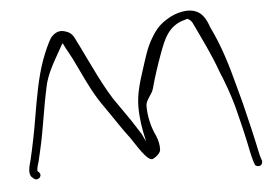

<svg xmlns="http://www.w3.org/2000/svg" viewBox="-51 -743 1205 848"><g transform="rotate(-5 552.0 -319.5)"><path d="M61 -78C54 -53 42 -15 63 0L70 6C78 12 90 9 95 2C104 -10 96 -20 87 -27C87 -41 91 -54 96 -69C99 -83 103 -100 108 -121C118 -164 126 -210 134 -257L146 -326C150 -349 155 -370 159 -391C170 -450 204 -504 233 -556C238 -565 242 -573 247 -580C265 -542 275 -532 305 -467C344 -385 364 -342 411 -276C445 -228 475 -180 509 -136C526 -113 578 -20 602 -37C617 -44 635 -61 635 -74C636 -93 632 -114 623 -136C604 -175 592 -222 592 -271C591 -296 621 -321 627 -346C640 -396 659 -451 676 -498C697 -553 718 -618 796 -636C801 -638 805 -639 806 -639C814 -634 818 -633 826 -621C860 -549 899 -472 926 -395C948 -343 967 -290 982 -236L1003 -152C1010 -124 1015 -100 1020 -78C1028 -43 1032 -14 1041 14L1045 25C1046 30 1049 33 1054 35C1070 41 1082 29 1079 13L1075 2C1073 -5 1070 -15 1067 -30C1053 -99 1034 -176 1017 -246L995 -328C972 -416 946 -504 904 -590C894 -617 882 -648 856 -663C814 -688 754 -668 724 -650C686 -628 667 -608 645 -571C619 -530 605 -479 589 -430C573 -381 556 -326 556 -271C556 -219 564 -170 574 -128L576 -116L560 -150C548 -169 534 -191 518 -215L466 -290C415 -358 357 -488 318 -567C302 -594 300 -621 262 -631C228 -642 208 -619 198 -608C181 -579 168 -548 156 -516C128 -440 113 -350 98 -263C88 -201 74 -133 61 -78Z"/></g></svg>

Font: Stray Cat
Style: SuExt
Weight: 400
Version: Version 1.0